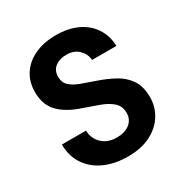

<svg xmlns="http://www.w3.org/2000/svg" viewBox="-168 -842 940 984"><g transform="rotate(-30 302.0 -350.0)"><path d="M310 12Q234 12 174.5 -14Q115 -40 80.5 -90Q46 -140 45 -211H188Q189 -164 221.5 -132.5Q254 -101 309 -101Q356 -101 385 -124Q414 -147 414 -186Q414 -225 388.5 -248.5Q363 -272 321.5 -287.5Q280 -303 230 -320Q147 -347 103.5 -392Q60 -437 60 -511Q60 -574 90.5 -619Q121 -664 174.5 -688Q228 -712 298 -712Q369 -712 422.5 -687.5Q476 -663 507 -617Q538 -571 540 -509H396Q394 -544 367.5 -571Q341 -598 296 -598Q256 -599 229 -579Q202 -559 202 -520Q202 -487 223.5 -467Q245 -447 282 -433.5Q319 -420 366 -404Q418 -386 461.5 -362Q505 -338 531.5 -298.5Q558 -259 558 -195Q558 -140 529.5 -93Q501 -46 445.5 -17Q390 12 310 12Z"/></g></svg>

Font: DM Sans
Style: Bold
Weight: 700
Designer: Colophon Foundry, Jonny Pinhorn
Foundry: Colophon Foundry
Version: Version 4.004; ttfautohint (v1.8.4.7-5d5b)